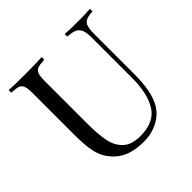

<svg xmlns="http://www.w3.org/2000/svg" viewBox="-184 -872 1049 1049"><g transform="rotate(-45 341.0 -347.0)"><path d="M573.7 -591.8V-291Q573.7 -219.2 564.2 -167.7Q554.7 -116.2 532.7 -79.1Q507.3 -36.1 458.7 -11Q410.2 14.2 349.6 14.2Q239.7 14.2 181.6 -40Q151.9 -67.9 136 -98.9Q120.1 -129.9 113.8 -173.8Q107.4 -217.8 107.4 -288.1V-602.1Q107.4 -639.6 101.3 -656.7Q95.2 -673.8 78.9 -680.2Q62.5 -686.5 26.4 -688V-708Q68.8 -705.1 154.3 -705.1Q234.9 -705.1 281.7 -708V-688Q245.6 -686.5 229.2 -680.2Q212.9 -673.8 206.8 -656.7Q200.7 -639.6 200.7 -602.1V-271Q200.7 -190.9 211.4 -138.2Q222.2 -85.4 256.6 -53.2Q291 -21 358.4 -21Q464.4 -21 507.3 -88.9Q550.3 -156.7 550.3 -279.8V-591.8Q550.3 -628.9 541.7 -648.9Q533.2 -668.9 513.9 -677.7Q494.6 -686.5 459.5 -688V-708Q495.6 -705.1 561.5 -705.1Q621.6 -705.1 654.3 -708V-688Q619.6 -686.5 602.8 -678Q585.9 -669.4 579.8 -649.9Q573.7 -630.4 573.7 -591.8Z"/></g></svg>

Font: TypoPRO Playfair Display SC
Style: Regular
Weight: 400
Designer: Claus Eggers Sørensen
Foundry: Claus Eggers Sørensen
Version: Version 1.004;PS 001.004;hotconv 1.0.70;makeotf.lib2.5.58329